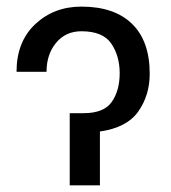

<svg xmlns="http://www.w3.org/2000/svg" viewBox="-20 -558 516 578"><path d="M189.9 0V-217.3H231.9Q293 -217.3 316.7 -251.5Q340.3 -285.6 340.3 -337.9Q340.3 -389.2 315.2 -426.5Q290 -463.9 225.1 -463.9Q177.7 -463.9 148.9 -429.2Q120.1 -394.5 120.1 -341.8H29.8Q29.8 -432.6 86.2 -485.4Q142.6 -538.1 225.1 -538.1Q324.2 -538.1 377.4 -486.3Q430.7 -434.6 430.7 -335.9Q430.7 -271.5 396.5 -222.7Q362.3 -173.8 280.8 -162.1V0Z"/></svg>

Font: Roboto21382017
Style: Regular
Weight: 400
Designer: Christian Robertson
Foundry: Google
Version: Version 2.138; 2017